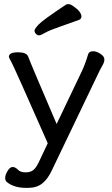

<svg xmlns="http://www.w3.org/2000/svg" viewBox="-20 -739 540 929"><path d="M116 170H106Q47 170 12 141Q5 134 5 121Q5 108 16.5 88.5Q28 69 41 69Q54 69 66.5 82Q79 95 103 95Q127 95 141 84Q155 73 169 43L211 -46Q48 -416 34 -441Q23 -460 23 -464Q23 -486 67 -486Q108 -486 116 -466Q127 -435 254 -139L372 -386Q391 -424 407 -478Q412 -491 431 -491Q447 -491 466 -478.5Q485 -466 485 -452Q485 -440 479 -428.5Q473 -417 462 -397Q448 -369 231 85Q211 128 184 149Q157 170 116 170ZM147 -591Q147 -599 167 -620.5Q187 -642 300 -717Q304 -719 312 -719Q321 -719 335 -709Q374 -682 374 -659Q374 -648 363 -643Q314 -625 266 -608.5Q218 -592 197.5 -580Q177 -568 169 -568Q161 -568 154 -575Q147 -582 147 -591Z"/></svg>

Font: LXGW WenKai Medium
Style: Regular
Weight: 500
Designer: LXGW / Fontworks Inc.
Foundry: LXGW / Fontworks Inc.
Version: Version 1.501; October 10, 2024